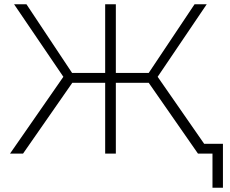

<svg xmlns="http://www.w3.org/2000/svg" viewBox="-20 -720 1080 900"><path d="M908 0H976V160H1025V-46H937L719 -360L949 -700H892L677 -378H523V-700H473V-378H318L104 -700H46L277 -360L27 0H88L319 -332H473V0H523V-332H677Z"/></svg>

Font: Chess Sans Light
Style: Regular
Weight: 300
Designer: Wolf Bōese
Foundry: Wolf Bōese
Version: Version 7.223;Glyphs 3.3 (3306)